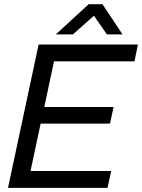

<svg xmlns="http://www.w3.org/2000/svg" viewBox="-20 -905 685 925"><path d="M240.2 -609.4 193.4 -389.6H527.3L509.8 -309.6H175.8L127 -81.1H515.6L498 0H18.6L166 -690.4H644.5L627.9 -609.4ZM407.2 -884.8H473.6L570.3 -739.3H495.1L432.6 -829.1L331.1 -739.3H249Z"/></svg>

Font: Dinish Expanded
Style: Italic
Weight: 400
Width: 7
Italic angle: -12°
Designer: Charles Nix
Foundry: Playbeing
Version: Version 2.005; ttfautohint (v1.8.3)